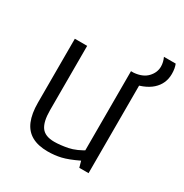

<svg xmlns="http://www.w3.org/2000/svg" viewBox="-147 -722 806 843"><g transform="rotate(30 256.0 -300.5)"><path d="M209.5 7.3Q160.6 7.3 128.7 -10.5Q96.7 -28.3 81.3 -64.9Q65.9 -101.6 65.9 -157.2V-481H128.4V-154.8Q128.4 -96.7 147.5 -70.3Q166.5 -43.9 213.4 -43.9Q242.7 -43.9 280.8 -51.3Q318.8 -58.6 368.7 -90.3L350.6 -57.6V-481H413.1V0H366.2L357.4 -31.2Q308.6 -7.8 276.6 -0.2Q244.6 7.3 209.5 7.3ZM364.3 -433.1V-481Q408.7 -484.9 431.6 -509.3Q454.6 -533.7 454.6 -564Q454.6 -575.2 451.9 -586.4Q449.2 -597.7 444.3 -607.9H503.9Q507.8 -598.6 510 -586.7Q512.2 -574.7 512.2 -560.1Q512.2 -509.8 475.3 -476.8Q438.5 -443.8 364.3 -433.1Z"/></g></svg>

Font: Anaheim
Style: Regular
Weight: 400
Designer: Vernon Adams
Foundry: Vernon Adams
Version: Version 2.001